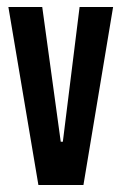

<svg xmlns="http://www.w3.org/2000/svg" viewBox="-20 -530 349 550"><path d="M90 0 4 -510H101L154 -124H160L208 -510H304L219 0Z"/></svg>

Font: Saira UltraCondensed
Style: Bold
Weight: 700
Width: 1
Designer: Hector Gatti with collaboration of the Omnibus-Type team
Foundry: Omnibus-Type
Version: Version 1.101